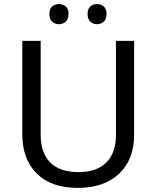

<svg xmlns="http://www.w3.org/2000/svg" viewBox="-20 -915 771 945"><path d="M640.1 -713.9V-252Q640.1 -129.9 566.4 -60.1Q492.7 9.8 361.8 9.8Q232.4 9.8 161.1 -60.8Q89.8 -131.3 89.8 -253.9V-713.9H180.2V-251Q180.2 -163.6 226.8 -115.7Q273.4 -67.9 367.2 -67.9Q455.6 -67.9 503.2 -115.2Q550.8 -162.6 550.8 -252V-713.9ZM223.1 -846.2Q223.1 -872.1 236.8 -883.5Q250.5 -895 270 -895Q289.1 -895 303.2 -883.5Q317.4 -872.1 317.4 -846.2Q317.4 -820.3 303.2 -808.1Q289.1 -795.9 270 -795.9Q250.5 -795.9 236.8 -808.1Q223.1 -820.3 223.1 -846.2ZM411.1 -846.2Q411.1 -872.1 424.8 -883.5Q438.5 -895 457 -895Q476.1 -895 490.2 -883.5Q504.4 -872.1 504.4 -846.2Q504.4 -820.3 490.2 -808.1Q476.1 -795.9 457 -795.9Q438.5 -795.9 424.8 -808.1Q411.1 -820.3 411.1 -846.2Z"/></svg>

Font: Noto Sans Southeast Asian
Style: Regular
Weight: 400
Designer: Monotype Design Team
Foundry: Monotype Imaging Inc.
Version: Version 1.06 uh; ttfautohint (v1.4.1)